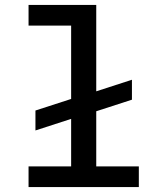

<svg xmlns="http://www.w3.org/2000/svg" viewBox="-20 -760 680 780"><path d="M96 -84H269V-277L124 -230V-311L269 -358V-656H96V-740H371V-389L516 -436V-355L371 -308V-84H544V0H96Z"/></svg>

Font: Writer Medium
Style: Regular
Weight: 500
Monospace: yes
Designer: Mike Abbink, Paul van der Laan, Pieter van Rosmalen
Foundry: Bold Monday
Version: Version 2.001 2020